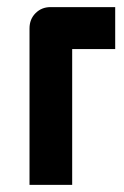

<svg xmlns="http://www.w3.org/2000/svg" viewBox="-20 -520 348 540"><path d="M304 -500V-382H183V0H63V-440Q63 -466 80 -483Q97 -500 122 -500Z"/></svg>

Font: Tschichold
Style: Bold
Weight: 700
Designer: Peter Wiegel
Foundry: Peter Wiegel
Version: Version 1.000; ttfautohint (v1.3)